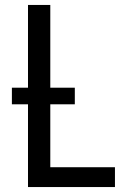

<svg xmlns="http://www.w3.org/2000/svg" viewBox="-20 -755 540 775"><path d="M93 0V-735H183V-80H444V0ZM282 -334H28V-401H282Z"/></svg>

Font: Iosevka Term Medium
Style: Regular
Weight: 500
Monospace: yes
Designer: Belleve Invis
Foundry: Belleve Invis
Version: Version 26.3.1